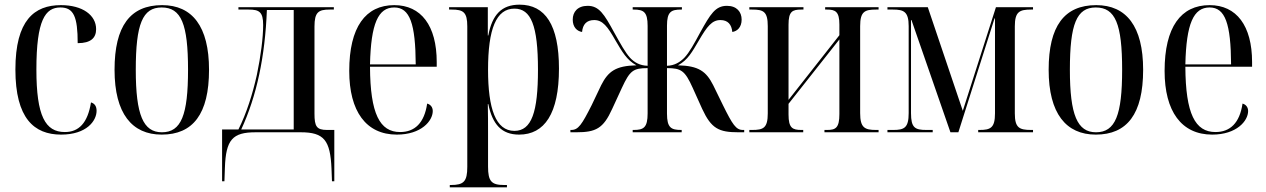

<svg xmlns="http://www.w3.org/2000/svg" viewBox="-20 -567 5428 823"><path d="M242 10C351 10 394 -49 394 -92C394 -110 387 -123 370 -128C356 -40 318 -1 258 -1C174 -1 136 -70 136 -269C136 -481 174 -535 239 -535C296 -535 313 -495 313 -382C370 -382 392 -405 392 -442C392 -502 334 -545 241 -545C127 -545 46 -480 46 -269C46 -60 126 10 242 10Z M673 10C807 10 876 -78 876 -268C876 -454 804 -545 675 -545C538 -545 471 -455 471 -268C471 -80 546 10 673 10ZM674 0C594 0 562 -74 562 -268C562 -464 591 -535 673 -535C757 -535 786 -464 786 -268C786 -74 757 0 674 0Z M932 210H942L944 153C948 31 977 0 1076 0H1269C1369 0 1396 34 1401 157L1403 210H1413V-10H1382C1337 -10 1328 -25 1328 -80V-453C1328 -515 1345 -526 1393 -526H1411V-536H1002V-526H1046C1091 -526 1108 -516 1108 -460C1108 -407 1098 -327 1081 -246C1063 -165 1037 -82 1002 -12H932ZM1014 -12C1081 -157 1116 -324 1124 -524H1239V-12Z M1681 10C1786 10 1835 -49 1835 -91C1835 -107 1826 -119 1811 -123C1799 -40 1758 -1 1695 -1C1608 -1 1567 -79 1566 -281H1852V-301C1852 -457 1785 -545 1670 -545C1547 -545 1477 -451 1477 -263C1477 -90 1549 10 1681 10ZM1762 -291H1566C1570 -466 1601 -535 1670 -535C1737 -535 1761 -465 1762 -291Z M1908 236H2153V226H2141C2087 226 2072 211 2072 147V7C2072 -37 2072 -78 2071 -121H2073C2091 -34 2130 10 2205 10C2314 10 2376 -80 2376 -273C2376 -460 2317 -547 2207 -547C2130 -547 2090 -504 2073 -415H2071V-536H1905V-526H1916C1966 -526 1983 -515 1983 -454V148C1983 211 1968 226 1913 226H1908ZM2185 -6C2105 -6 2072 -101 2072 -268C2072 -443 2107 -530 2185 -530C2256 -530 2286 -458 2286 -268C2286 -87 2259 -6 2185 -6Z M2425 0H2450C2534 0 2566 -16 2604 -100L2646 -191C2680 -264 2694 -275 2756 -275V-81C2756 -20 2739 -10 2696 -10H2692V0H2902V-10H2900C2857 -10 2839 -19 2839 -80V-275C2900 -275 2916 -264 2949 -191L2990 -100C3029 -16 3061 0 3145 0H3170V-10H3164C3135 -10 3120 -33 3079 -116L3037 -202C3007 -261 2975 -285 2886 -287C2929 -310 2947 -345 2976 -394C3011 -454 3032 -481 3068 -481C3100 -481 3116 -462 3119 -430C3140 -433 3159 -450 3159 -483C3159 -516 3138 -542 3096 -542C3046 -542 3025 -506 2982 -429C2955 -379 2935 -342 2913 -319C2895 -301 2872 -286 2839 -285V-457C2839 -517 2857 -526 2900 -526H2903V-536H2692V-526H2696C2739 -526 2756 -516 2756 -456V-285C2722 -286 2699 -300 2681 -319C2660 -342 2640 -379 2612 -429C2570 -506 2548 -542 2499 -542C2456 -542 2435 -516 2435 -483C2435 -450 2454 -433 2475 -430C2478 -462 2494 -481 2527 -481C2563 -481 2584 -454 2618 -394C2647 -345 2666 -310 2708 -287C2619 -285 2587 -261 2557 -202L2516 -116C2474 -33 2459 -10 2429 -10H2425Z M3192 0H3423V-10H3415C3377 -10 3360 -18 3360 -76V-122L3578 -398V-78C3578 -19 3562 -10 3526 -10H3514V0H3746V-10H3735C3687 -10 3667 -19 3667 -82V-455C3667 -518 3687 -526 3735 -526H3746V-536H3517V-526H3525C3561 -526 3578 -517 3578 -462V-416L3360 -139V-461C3360 -518 3376 -526 3415 -526H3424V-536H3192V-526H3204C3252 -526 3271 -518 3271 -455V-81C3271 -18 3252 -10 3204 -10H3192Z M3784 0H3978V-10H3951C3902 -10 3885 -19 3885 -82V-481H3887L4054 0H4088L4243 -488H4245V-81C4245 -19 4226 -10 4179 -10H4173V0H4408V-10H4400C4349 -10 4330 -19 4330 -81V-454C4330 -517 4350 -526 4400 -526H4408V-536H4249L4107 -92L3957 -536H3784V-526H3808C3854 -526 3875 -517 3875 -455V-82C3875 -19 3856 -10 3809 -10H3784Z M4677 10C4811 10 4880 -78 4880 -268C4880 -454 4808 -545 4679 -545C4542 -545 4475 -455 4475 -268C4475 -80 4550 10 4677 10ZM4678 0C4598 0 4566 -74 4566 -268C4566 -464 4595 -535 4677 -535C4761 -535 4790 -464 4790 -268C4790 -74 4761 0 4678 0Z M5176 10C5281 10 5330 -49 5330 -91C5330 -107 5321 -119 5306 -123C5294 -40 5253 -1 5190 -1C5103 -1 5062 -79 5061 -281H5347V-301C5347 -457 5280 -545 5165 -545C5042 -545 4972 -451 4972 -263C4972 -90 5044 10 5176 10ZM5257 -291H5061C5065 -466 5096 -535 5165 -535C5232 -535 5256 -465 5257 -291Z"/></svg>

Font: Noto Serif Display Condensed
Style: Regular
Weight: 400
Width: 3
Designer: Monotype Design Team
Foundry: Monotype Imaging Inc.
Version: Version 2.009